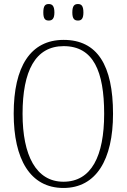

<svg xmlns="http://www.w3.org/2000/svg" viewBox="-20 -923 630 953"><path d="M367 -821C384 -821 394 -830 394 -861C394 -894 384 -903 367 -903C349 -903 339 -894 339 -861C339 -830 349 -821 367 -821ZM222 -821C239 -821 250 -830 250 -861C250 -894 239 -903 222 -903C204 -903 195 -894 195 -861C195 -830 204 -821 222 -821ZM295 10C457 10 541 -130 541 -358C541 -599 463 -725 296 -725C131 -725 48 -592 48 -359C48 -134 129 10 295 10ZM295 -21C159 -21 92 -152 92 -358C92 -570 155 -694 296 -694C443 -694 497 -570 497 -358C497 -149 434 -21 295 -21Z"/></svg>

Font: Noto Serif Devanagari Condensed ExtraLight
Style: Regular
Weight: 200
Width: 3
Designer: Universal Thirst, Indian Type Foundry and the Monotype Design Team
Foundry: Monotype Imaging Inc.
Version: Version 2.004